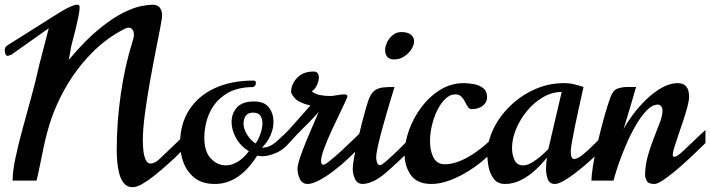

<svg xmlns="http://www.w3.org/2000/svg" viewBox="-21 -760 2989 808"><path d="M537.1 27.8Q514.6 27.8 501.2 12Q487.8 -3.9 481.2 -28.3Q474.6 -52.7 472.4 -79.3Q470.2 -106 470.2 -127.9Q470.2 -244.6 487.3 -363.8Q504.4 -482.9 537.1 -586.9Q542.5 -601.6 542.5 -613.8Q542.5 -626.5 536.9 -635Q531.2 -643.6 520.5 -643.6Q514.2 -643.6 504.4 -639.2Q425.3 -599.1 361.1 -532.7Q296.9 -466.3 251.2 -384.5Q205.6 -302.7 181.2 -215.8Q171.4 -181.2 162.6 -140.4Q153.8 -99.6 146.5 -62Q139.2 -24.4 132.8 0H32.2Q32.2 -38.6 43.5 -92.8Q54.7 -147 72.3 -211.4Q89.8 -275.9 109.1 -345.7Q128.4 -415.5 144 -485.8L184.1 -641.1L26.9 -529.8L12.2 -524.9Q4.4 -524.9 1.7 -532.7Q-1 -540.5 -1 -549.8Q-1 -554.7 1.2 -559.8Q3.4 -564.9 11.2 -569.8L221.2 -702.1Q229.5 -707.5 245.1 -716.6Q260.7 -725.6 277.3 -732.9Q293.9 -740.2 304.2 -740.2Q314 -740.2 314 -731Q314 -712.9 308.1 -685.1Q302.2 -657.2 294.9 -628.4Q287.6 -599.6 281.7 -577.4Q275.9 -555.2 275.9 -547.9L268.1 -507.8Q338.4 -591.3 396.5 -638.4Q454.6 -685.5 499.3 -707.3Q543.9 -729 574.5 -734.6Q605 -740.2 620.1 -740.2Q642.6 -740.2 651.9 -727.1Q661.1 -713.9 661.1 -694.8Q661.1 -682.6 652.8 -640.1Q644.5 -597.7 632.6 -536.9Q620.6 -476.1 608.6 -408.4Q596.7 -340.8 588.4 -277.8Q580.1 -214.8 580.1 -168.9Q580.1 -147.9 582.5 -125.5Q585 -103 592.3 -87.4Q599.6 -71.8 613.8 -71.8Q621.6 -71.8 632.1 -77.1Q642.6 -82.5 654.8 -95.2L779.8 -214.8L778.8 -161.1Q776.9 -159.2 767.6 -149.7Q758.3 -140.1 746.6 -128.2Q734.9 -116.2 725.3 -106.4Q715.8 -96.7 712.9 -94.2Q699.7 -82 677.2 -62Q654.8 -42 628.9 -21.2Q603 -0.5 578.6 13.7Q554.2 27.8 537.1 27.8Z M883.3 14.2Q830.1 14.2 797.9 -11.5Q765.6 -37.1 751.2 -76.2Q736.8 -115.2 736.8 -154.8Q736.8 -238.3 775.4 -297.9Q814 -357.4 883.5 -389.2Q953.1 -420.9 1044.9 -420.9Q1054.7 -420.9 1055.7 -414.6Q1055.7 -407.2 1054.4 -403.1Q1053.2 -398.9 1044.9 -393.6Q974.1 -393.6 928.5 -363.5Q882.8 -333.5 860.8 -284.7Q838.9 -235.8 838.9 -179.2Q838.9 -121.6 866.5 -92.8Q894 -64 929.7 -64Q952.6 -64 977.5 -78.1Q1002.4 -92.3 1026.4 -123.5Q990.7 -145.5 972.2 -179.4Q953.6 -213.4 953.6 -246.1Q953.6 -282.2 975.8 -307.6Q998 -333 1047.9 -333Q1091.8 -333 1110.8 -307.6Q1129.9 -282.2 1129.9 -247.1Q1129.9 -218.8 1116.9 -189.5Q1104 -160.2 1081.1 -138.7H1084.5Q1113.3 -138.7 1142.1 -163.8Q1170.9 -189 1206.5 -225.6V-171.9Q1177.7 -132.8 1143.3 -117.7Q1108.9 -102.5 1085 -102.5Q1077.1 -102.5 1061 -104.5Q985.8 14.2 883.3 14.2ZM1054.2 -156.2Q1064 -167 1073.7 -193.6Q1083.5 -220.2 1083.5 -241.2Q1083.5 -259.8 1075 -272.9Q1066.4 -286.1 1043.5 -286.1Q1022.5 -286.1 1013.2 -272.5Q1003.9 -258.8 1003.9 -238.8Q1003.9 -218.3 1018.3 -194.3Q1032.7 -170.4 1054.2 -156.2Z M1273.9 14.2Q1251 14.2 1241 -6.6Q1231 -27.3 1231 -49.8Q1231 -65.4 1242.2 -98.4Q1253.4 -131.3 1269.3 -169.9Q1285.2 -208.5 1299.6 -241.2Q1314 -273.9 1319.8 -288.1Q1297.9 -263.7 1282.5 -248Q1267.1 -232.4 1253.9 -219.5Q1240.7 -206.5 1225.1 -190.2Q1209.5 -173.8 1186 -147.5V-204.1L1285.2 -315.9Q1235.4 -328.1 1219.7 -346.7Q1204.1 -365.2 1204.1 -373Q1204.1 -405.3 1229 -432.1Q1253.9 -459 1298.8 -459Q1320.8 -459 1320.8 -433.1Q1320.8 -418.9 1312.3 -400.9Q1303.7 -382.8 1291 -376Q1303.7 -364.7 1324 -360.4Q1344.2 -356 1368.2 -356Q1379.4 -356 1397 -359.4Q1414.6 -362.8 1426.8 -362.8Q1440.9 -362.8 1440.9 -356Q1440.9 -352.1 1439.9 -350.1Q1431.2 -329.1 1413.3 -292.2Q1395.5 -255.4 1376.2 -213.9Q1356.9 -172.4 1343.5 -136.5Q1330.1 -100.6 1330.1 -82Q1330.1 -76.7 1332 -71.8Q1334 -66.9 1340.3 -66.9Q1347.2 -66.9 1369.4 -85Q1391.6 -103 1419.4 -128.7Q1447.3 -154.3 1472.2 -178.7Q1497.1 -203.1 1508.8 -215.3V-159.7Q1481 -127 1448 -95.9Q1415 -64.9 1382.1 -40Q1349.1 -15.1 1320.8 -0.5Q1292.5 14.2 1273.9 14.2Z M1506.3 14.2Q1482.9 14.2 1473.1 -6.6Q1463.4 -27.3 1463.4 -49.8Q1463.4 -65.4 1469 -96.4Q1474.6 -127.4 1483.2 -164.8Q1491.7 -202.1 1501.2 -239Q1510.7 -275.9 1518.8 -304Q1526.9 -332 1531.2 -342.8Q1541.5 -369.1 1556.4 -379.6Q1571.3 -390.1 1591.8 -392.1Q1612.3 -394 1639.2 -394Q1634.3 -377.4 1625 -347.2Q1615.7 -316.9 1605 -280Q1594.2 -243.2 1584.5 -206.8Q1574.7 -170.4 1568.4 -141.1Q1562 -111.8 1562 -97.2Q1562 -90.3 1565.2 -77.6Q1568.4 -64.9 1579.1 -64.9Q1585 -64.9 1605.7 -83Q1626.5 -101.1 1652.8 -126.7Q1679.2 -152.3 1702.6 -176.8Q1726.1 -201.2 1737.3 -213.9V-159.2Q1654.8 -78.1 1603 -33.2Q1551.3 11.7 1506.3 14.2ZM1637.7 -509.8Q1617.2 -509.8 1608.4 -521.2Q1599.6 -532.7 1599.6 -547.9Q1599.6 -564.5 1608.2 -582.3Q1616.7 -600.1 1632.1 -612.5Q1647.5 -625 1667.5 -625Q1696.3 -625 1709 -613.5Q1721.7 -602.1 1721.7 -586.9Q1721.7 -570.3 1710 -552.2Q1698.2 -534.2 1679.2 -522Q1660.2 -509.8 1637.7 -509.8Z M1794.4 14.2Q1735.4 14.2 1708.5 -22.7Q1681.6 -59.6 1681.6 -112.8Q1681.6 -159.7 1700 -211.4Q1718.3 -263.2 1752 -308.3Q1785.6 -353.5 1831.3 -381.8Q1877 -410.2 1931.6 -410.2Q1948.7 -410.2 1971.7 -406.2Q1994.6 -402.3 2011.7 -389.6Q2028.8 -377 2028.8 -350.1Q2028.8 -329.1 2010.5 -314.9Q1992.2 -300.8 1964.4 -300.8Q1954.1 -300.8 1948 -310.1Q1941.9 -319.3 1935.8 -331.8Q1929.7 -344.2 1920.4 -353.5Q1911.1 -362.8 1894.5 -362.8Q1872.6 -362.8 1853.3 -344.2Q1834 -325.7 1819.3 -296.1Q1804.7 -266.6 1796.6 -231.9Q1788.6 -197.3 1788.6 -165Q1788.6 -125 1803.2 -96.9Q1817.9 -68.8 1851.6 -68.8Q1901.9 -68.8 1964.8 -108.6Q2027.8 -148.4 2085.4 -215.8V-161.1Q2061.5 -128.9 2026.9 -97.7Q1992.2 -66.4 1952.4 -41.3Q1912.6 -16.1 1871.8 -1Q1831.1 14.2 1794.4 14.2Z M2105 14.2Q2074.2 14.2 2057.9 -6.3Q2041.5 -26.9 2035.6 -55.7Q2029.8 -84.5 2029.8 -109.9Q2029.8 -164.1 2055.4 -217.3Q2081.1 -270.5 2126 -314.2Q2170.9 -357.9 2229.2 -384Q2287.6 -410.2 2352.5 -410.2Q2374.5 -410.2 2394 -405.5Q2413.6 -400.9 2434.6 -394Q2433.6 -388.2 2427.7 -362.5Q2421.9 -336.9 2414.1 -301.3Q2406.2 -265.6 2398.7 -229Q2391.1 -192.4 2386 -163.3Q2380.9 -134.3 2380.9 -122.1Q2380.9 -90.8 2395.5 -90.8Q2408.7 -90.8 2431.4 -108.9Q2454.1 -127 2483.4 -156.7Q2512.7 -186.5 2544.9 -222.2V-166Q2533.2 -151.9 2511 -129.6Q2488.8 -107.4 2460.9 -82.5Q2433.1 -57.6 2405 -35.6Q2377 -13.7 2352.8 0.2Q2328.6 14.2 2314 14.2Q2292 14.2 2284.4 -5.6Q2276.9 -25.4 2276.9 -49.8Q2276.9 -62.5 2278.1 -75Q2279.3 -87.4 2280.8 -97.2Q2260.7 -71.3 2232.9 -45.4Q2205.1 -19.5 2172.4 -2.7Q2139.6 14.2 2105 14.2ZM2181.6 -64Q2196.8 -64 2216.1 -75.2Q2235.4 -86.4 2254.4 -102.5Q2273.4 -118.7 2286.6 -132.8L2342.8 -373Q2301.8 -373 2264.2 -351.1Q2226.6 -329.1 2197.3 -293.7Q2168 -258.3 2150.9 -217Q2133.8 -175.8 2133.8 -137.2Q2133.8 -108.9 2144.3 -86.4Q2154.8 -64 2181.6 -64Z M2732.9 14.2Q2707.5 14.2 2700.7 1Q2693.8 -12.2 2693.8 -22.9Q2693.8 -62 2704.8 -102.1Q2715.8 -142.1 2730.5 -178.7Q2745.1 -215.3 2756.1 -245.1Q2767.1 -274.9 2767.1 -293Q2767.1 -305.7 2761.2 -312.7Q2755.4 -319.8 2748 -319.8Q2724.1 -319.8 2699.7 -294.4Q2675.3 -269 2652.6 -229Q2629.9 -189 2611.1 -144.5Q2592.3 -100.1 2579.3 -61.3Q2566.4 -22.5 2561 0H2467.8Q2468.3 -22.5 2473.9 -58.6Q2479.5 -94.7 2489 -137Q2498.5 -179.2 2509.3 -221.2Q2520 -263.2 2530.8 -298.6Q2541.5 -334 2549.8 -355Q2559.6 -380.9 2578.6 -387.5Q2597.7 -394 2623 -394H2655.8Q2655.8 -394 2650.1 -374.5Q2644.5 -355 2636 -325.7Q2627.4 -296.4 2618.4 -266.8Q2609.4 -237.3 2603 -216.8Q2617.7 -244.1 2642.3 -277.3Q2667 -310.5 2698.2 -340.8Q2729.5 -371.1 2763.7 -390.6Q2797.9 -410.2 2831.1 -410.2Q2878.9 -410.2 2878.9 -353Q2878.9 -337.9 2872.1 -311.5Q2865.2 -285.2 2855 -254.2Q2844.7 -223.1 2834.2 -193.1Q2823.7 -163.1 2816.9 -140.4Q2810.1 -117.7 2810.1 -108.9Q2810.1 -100.1 2815.9 -100.1Q2822.3 -100.1 2833 -106.9Q2839.4 -111.3 2854.5 -125.2Q2869.6 -139.2 2887.9 -156.7Q2906.2 -174.3 2922.6 -189.9Q2939 -205.6 2947.8 -212.9V-158.2Q2936 -146.5 2914.6 -125.7Q2893.1 -105 2866.7 -80.8Q2840.3 -56.6 2814.2 -35.2Q2788.1 -13.7 2766.4 0.2Q2744.6 14.2 2732.9 14.2Z"/></svg>

Font: Norican
Style: Regular
Weight: 400
Designer: Vernon Adams
Foundry: Vernon Adams
Version: Version 1.100; ttfautohint (v1.8.4.7-5d5b);gftools[0.9.33]